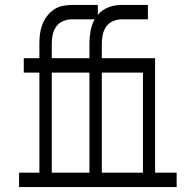

<svg xmlns="http://www.w3.org/2000/svg" viewBox="-20 -755 790 775"><path d="M57 0V-58H139V-462H76V-520H139V-580Q139 -600 141.5 -619Q144 -638 151 -656Q158 -674 169.5 -689.5Q181 -705 197 -716Q213 -727 232 -731Q251 -735 270 -735H375V-695Q384 -706 395 -713.5Q406 -721 419 -726Q432 -731 445.5 -733Q459 -735 472 -735H577V-677H472Q454 -677 437 -670Q420 -663 409.5 -648.5Q399 -634 395 -616Q391 -598 391 -580V-520H606V-58H693V0ZM341 -520V-580Q341 -605 345.5 -630Q350 -655 362 -677H270Q252 -677 235 -670Q218 -663 207.5 -648.5Q197 -634 193 -616Q189 -598 189 -580V-520ZM557 -58V-462H391V-58ZM341 -58V-462H189V-58Z"/></svg>

Font: Iosevka Etoile Light
Style: Regular
Weight: 300
Designer: Belleve Invis
Foundry: Belleve Invis
Version: Version 25.0.1; ttfautohint (v1.8.4)